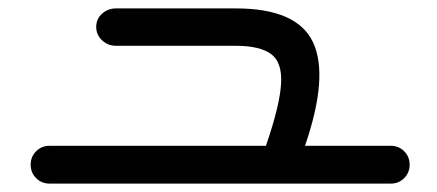

<svg xmlns="http://www.w3.org/2000/svg" viewBox="-20 -602 1040 457"><path d="M98 -165Q79 -165 66 -178Q53 -191 53 -210Q53 -229 66 -242Q79 -255 98 -255H613Q646 -351 649 -402.5Q652 -454 625 -473.5Q598 -493 541 -493H256Q237 -493 223 -506Q209 -519 209 -538Q209 -557 223 -569.5Q237 -582 256 -582H541Q687 -582 725 -501.5Q763 -421 706 -255H910Q929 -255 942 -242Q955 -229 955 -210Q955 -191 942 -178Q929 -165 910 -165Z"/></svg>

Font: Zen Maru Gothic Medium
Style: Regular
Weight: 500
Designer: Yoshimichi Ohira
Foundry: Positype
Version: Version 1.001